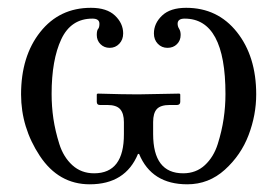

<svg xmlns="http://www.w3.org/2000/svg" viewBox="-20 -462 713 494"><path d="M298.8 -147.9Q298.8 -169.9 289.3 -180.9Q279.8 -191.9 255.9 -191.9H236.8Q229 -191.9 229 -200.2V-219.2L231 -221.2Q298.8 -219.2 335 -219.2L441.9 -221.2L443.8 -219.2V-200.2Q443.8 -192.4 436 -191.9H417Q393.1 -191.9 383.5 -181.4Q374 -170.9 374 -147.9V-117.2Q374 -16.1 451.2 -16.1Q484.4 -16.1 507.1 -37.1Q529.8 -58.1 540.3 -91.6Q550.8 -125 555.4 -156.5Q560.1 -188 560.1 -220.2Q560.1 -414.1 455.1 -414.1Q437 -414.1 437 -400.9Q437 -394 440.9 -387.9Q444.8 -381.8 444.8 -372.1Q444.8 -357.9 435.3 -348.4Q425.8 -338.9 410.9 -338.9Q396 -338.9 386 -349.4Q376 -359.9 376 -376Q376 -401.9 397 -421.9Q418 -441.9 459 -441.9Q540 -441.9 589.6 -379.4Q639.2 -316.9 639.2 -219.2Q639.2 -166 619.6 -114.5Q600.1 -63 558.6 -25.4Q517.1 12.2 461.9 12.2Q370.1 12.2 337.9 -65.9H335Q302.7 12.2 210.9 12.2Q130.9 12.2 82.5 -60.8Q34.2 -133.8 34.2 -219.2Q34.2 -317.4 83.5 -379.6Q132.8 -441.9 213.9 -441.9Q254.9 -441.9 275.9 -421.9Q296.9 -401.9 296.9 -376Q296.9 -359.9 286.9 -349.4Q276.9 -338.9 262.2 -338.9Q248 -338.9 238.5 -348.4Q229 -357.9 229 -372.1Q229 -384.3 232.9 -388.2Q235.8 -392.1 235.8 -400.9Q235.8 -414.1 217.8 -414.1Q162.6 -414.1 137.7 -361.1Q112.8 -308.1 112.8 -220.2Q112.8 -188 117.4 -156.5Q122.1 -125 132.6 -91.6Q143.1 -58.1 166 -37.1Q189 -16.1 222.2 -16.1Q299.3 -16.1 298.8 -117.2Z"/></svg>

Font: Linux Libertine Display
Style: Regular
Weight: 400
Designer: Philipp H. Poll
Foundry: Philipp H. Poll
Version: Version 5.0.9